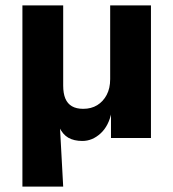

<svg xmlns="http://www.w3.org/2000/svg" viewBox="-20 -511 640 711"><path d="M63 180V-491H214V-194Q214 -165 222 -146Q230 -127 246.5 -117.5Q263 -108 288 -108Q318 -108 340 -121.5Q362 -135 375 -159.5Q388 -184 388 -218V-491H539V0H391V-96H393Q383 -45 352.5 -17Q322 11 285 11Q254 11 233 -1Q212 -13 199 -41H202L214 180Z"/></svg>

Font: Nunito Sans 12pt ExtraLight ExtraBold
Style: Regular
Weight: 800
Version: Version 3.101;gftools[0.9.27]